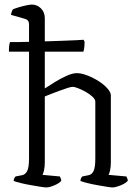

<svg xmlns="http://www.w3.org/2000/svg" viewBox="-20 -820 602 840"><path d="M183 0Q175 0 156.5 -3Q138 -6 115 -10Q92 -14 71.5 -19Q51 -24 40 -28Q40 -35 42.5 -40Q45 -45 48 -48L74 -53Q90 -55 98.5 -71Q107 -87 107 -126V-594H19Q19 -612 20.5 -622Q22 -632 24 -636Q40 -636 61.5 -636Q83 -636 107 -637V-714Q107 -732 91 -737L28 -755Q29 -762 31.5 -769Q34 -776 36 -779Q45 -783 61.5 -788Q78 -793 94.5 -796.5Q111 -800 119 -800Q143 -800 159.5 -783Q176 -766 176 -741V-639Q214 -640 250 -641.5Q286 -643 311.5 -644Q337 -645 346 -646L350 -637Q350 -622 348.5 -611Q347 -600 345 -594H176V-433Q197 -447 222.5 -462.5Q248 -478 273 -489Q298 -500 316 -500Q336 -500 362 -490Q388 -480 411.5 -465Q435 -450 450 -433Q465 -416 465 -403V-111Q465 -89 461.5 -74.5Q458 -60 455 -55L533 -48Q534 -45 536.5 -40Q539 -35 539 -29Q530 -18 507.5 -9Q485 0 472 0Q465 0 446.5 -3Q428 -6 405.5 -10Q383 -14 363 -19Q343 -24 332 -28Q332 -35 334.5 -40Q337 -45 340 -48L365 -53Q381 -55 389 -71Q397 -87 397 -126V-375Q397 -385 385 -396.5Q373 -408 356 -417.5Q339 -427 323 -433.5Q307 -440 298 -440Q290 -440 273.5 -434.5Q257 -429 237.5 -422Q218 -415 201 -408Q184 -401 176 -398V-111Q176 -89 172.5 -74.5Q169 -60 166 -55L242 -48Q243 -45 245.5 -40Q248 -35 248 -29Q239 -18 217.5 -9Q196 0 183 0Z"/></svg>

Font: Texturina 72pt Light
Style: Regular
Weight: 300
Designer: Guillermo Torres Carreño
Foundry: Omnibus-Type
Version: Version 1.002; ttfautohint (v1.8.3)